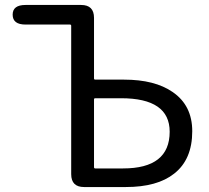

<svg xmlns="http://www.w3.org/2000/svg" viewBox="-20 -754 844 774"><path d="M319 0Q267 0 267 -52V-650Q267 -655 262 -655H83Q31 -655 31 -695Q31 -734 83 -734H307Q359 -734 359 -682V-438Q359 -433 364 -433H480Q604 -433 676 -383Q755 -329 755 -225Q755 -111 682 -54Q614 0 487 0ZM359 -80Q359 -75 364 -75H476Q664 -75 664 -223Q664 -358 468 -358H364Q359 -358 359 -353Z"/></svg>

Font: Resource Han Rounded KR
Style: Regular
Weight: 400
Designer: Cyano Hao (round all glyphs); Ryoko NISHIZUKA 西塚涼子 (kana, bopomofo & ideographs); Paul D. Hunt (Latin, Greek & Cyrillic)
Foundry: Cyano Hao
Version: 0.990